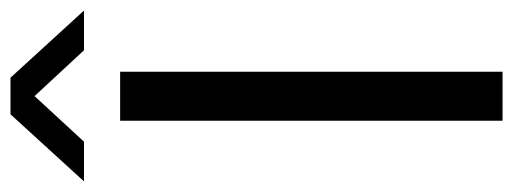

<svg xmlns="http://www.w3.org/2000/svg" viewBox="-376 -652 978 366"><g transform="rotate(-90 113.0 -469.0)"><path d="M65.9 0V-729H159.2V0ZM-49.8 -797.9 78.1 -938H147.9L275.9 -797.9H200.2L112.8 -892.1L25.9 -797.9Z"/></g></svg>

Font: Lumene Sans Expanded
Style: Regular
Weight: 400
Width: 7
Designer: Deni Anggara
Version: Version 1.003;Glyphs 3.1.2 (3151)